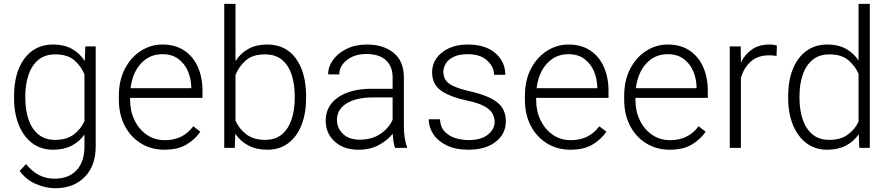

<svg xmlns="http://www.w3.org/2000/svg" viewBox="-20 -770 4627 1000"><path d="M53.2 -258.8V-269Q53.2 -392.1 107.4 -465.1Q161.6 -538.1 257.3 -538.1Q314 -538.1 354.7 -515.4Q395.5 -492.7 421.4 -452.1L424.3 -528.3H478.5V-9.3Q478.5 93.8 420.9 152.1Q363.3 210.4 267.1 210.4Q217.8 210.4 166.3 188Q114.7 165.5 82.5 120.1L115.7 84.5Q147.5 124 184.1 142.3Q220.7 160.6 263.2 160.6Q338.4 160.6 379.2 116.2Q419.9 71.8 419.9 -7.3V-69.3Q393.6 -32.2 353 -11.2Q312.5 9.8 256.3 9.8Q193.4 9.8 147.9 -24.4Q102.5 -58.6 77.9 -119.4Q53.2 -180.2 53.2 -258.8ZM111.8 -269V-258.8Q111.8 -197.8 128.4 -148.4Q145 -99.1 179.4 -70.3Q213.9 -41.5 267.1 -41.5Q327.1 -41.5 364 -69.3Q400.9 -97.2 419.9 -139.2V-382.8Q403.3 -423.8 367.9 -455.3Q332.5 -486.8 268.1 -486.8Q214.4 -486.8 179.7 -458Q145 -429.2 128.4 -379.9Q111.8 -330.6 111.8 -269Z M836.4 9.8Q767.6 9.8 713.9 -23.4Q660.2 -56.6 629.6 -115.2Q599.1 -173.8 599.1 -249.5V-270.5Q599.1 -352.1 630.6 -412.1Q662.1 -472.2 713.9 -505.1Q765.6 -538.1 825.7 -538.1Q893.1 -538.1 939.7 -506.8Q986.3 -475.6 1010.5 -421.1Q1034.7 -366.7 1034.7 -295.9V-260.3H657.7V-249.5Q657.7 -191.4 680.7 -143.8Q703.6 -96.2 744.4 -68.1Q785.2 -40 838.9 -40Q885.3 -40 921.6 -57.4Q958 -74.7 986.8 -112.3L1023.4 -84Q997.6 -45.4 952.4 -17.8Q907.2 9.8 836.4 9.8ZM825.7 -487.8Q758.8 -487.8 714.1 -439.2Q669.4 -390.6 660.2 -310.5H976.1V-316.9Q975.1 -361.3 958.3 -400.1Q941.4 -439 908.4 -463.4Q875.5 -487.8 825.7 -487.8Z M1574.2 -269V-258.8Q1574.2 -180.2 1550.5 -119.4Q1526.9 -58.6 1481.7 -24.4Q1436.5 9.8 1372.6 9.8Q1314.9 9.8 1273.2 -12.5Q1231.4 -34.7 1205.6 -73.2L1202.6 0H1147.9V-750H1206.5V-452.1Q1232.9 -492.7 1273.7 -515.4Q1314.5 -538.1 1371.6 -538.1Q1468.3 -538.1 1521.2 -465.1Q1574.2 -392.1 1574.2 -269ZM1515.1 -258.8V-269Q1515.1 -330.6 1499.3 -379.9Q1483.4 -429.2 1449.2 -458Q1415 -486.8 1360.4 -486.8Q1294.4 -486.8 1258.5 -453.9Q1222.7 -420.9 1206.5 -379.4V-141.6Q1225.1 -99.6 1262.7 -70.6Q1300.3 -41.5 1361.3 -41.5Q1414.6 -41.5 1448.5 -70.3Q1482.4 -99.1 1498.8 -148.4Q1515.1 -197.8 1515.1 -258.8Z M2037.1 0Q2032.7 -13.7 2029.5 -33.4Q2026.4 -53.2 2025.4 -73.7Q1999 -40 1954.1 -15.1Q1909.2 9.8 1846.7 9.8Q1769.5 9.8 1722.9 -33.2Q1676.3 -76.2 1676.3 -140.6Q1676.3 -218.3 1740.7 -262.9Q1805.2 -307.6 1917 -307.6H2024.9V-367.2Q2024.9 -423.8 1990 -456.3Q1955.1 -488.8 1888.7 -488.8Q1827.1 -488.8 1787.1 -457.5Q1747.1 -426.3 1747.1 -382.3L1689 -382.8Q1689 -422.4 1714.4 -457.8Q1739.7 -493.2 1785.4 -515.6Q1831.1 -538.1 1891.6 -538.1Q1976.1 -538.1 2029.8 -495.1Q2083.5 -452.1 2083.5 -366.2V-110.8Q2083.5 -83.5 2087.6 -54.2Q2091.8 -24.9 2099.6 -6.3V0ZM1853.5 -42.5Q1917 -42.5 1961.4 -72.8Q2005.9 -103 2024.9 -146.5V-262.7H1925.3Q1835.4 -262.7 1785.2 -231.4Q1734.9 -200.2 1734.9 -145.5Q1734.9 -102.5 1766.6 -72.5Q1798.3 -42.5 1853.5 -42.5Z M2556.2 -134.8Q2556.2 -156.7 2545.4 -177.5Q2534.7 -198.2 2504.2 -215.8Q2473.6 -233.4 2415 -245.6Q2326.7 -264.2 2278.6 -296.9Q2230.5 -329.6 2230.5 -394.5Q2230.5 -434.1 2253.2 -466.6Q2275.9 -499 2317.6 -518.6Q2359.4 -538.1 2416.5 -538.1Q2508.3 -538.1 2560.1 -493.2Q2611.8 -448.2 2611.8 -380.4H2553.2Q2553.2 -420.9 2517.8 -454.3Q2482.4 -487.8 2416.5 -487.8Q2371.1 -487.8 2343 -474.1Q2314.9 -460.4 2302 -439.2Q2289.1 -418 2289.1 -396Q2289.1 -373 2299.6 -355Q2310.1 -336.9 2340.3 -322.3Q2370.6 -307.6 2429.7 -293.9Q2525.9 -272 2570.3 -236.6Q2614.7 -201.2 2614.7 -138.2Q2614.7 -72.8 2561.8 -31.5Q2508.8 9.8 2419.9 9.8Q2353 9.8 2306.6 -12.7Q2260.3 -35.2 2236.6 -71.5Q2212.9 -107.9 2212.9 -148.9H2271.5Q2273.9 -107.4 2296.9 -83.7Q2319.8 -60.1 2353.3 -50.3Q2386.7 -40.5 2419.9 -40.5Q2486.8 -40.5 2521.5 -69.1Q2556.2 -97.7 2556.2 -134.8Z M2951.2 9.8Q2882.3 9.8 2828.6 -23.4Q2774.9 -56.6 2744.4 -115.2Q2713.9 -173.8 2713.9 -249.5V-270.5Q2713.9 -352.1 2745.4 -412.1Q2776.9 -472.2 2828.6 -505.1Q2880.4 -538.1 2940.4 -538.1Q3007.8 -538.1 3054.4 -506.8Q3101.1 -475.6 3125.2 -421.1Q3149.4 -366.7 3149.4 -295.9V-260.3H2772.5V-249.5Q2772.5 -191.4 2795.4 -143.8Q2818.4 -96.2 2859.1 -68.1Q2899.9 -40 2953.6 -40Q3000 -40 3036.4 -57.4Q3072.8 -74.7 3101.6 -112.3L3138.2 -84Q3112.3 -45.4 3067.1 -17.8Q3022 9.8 2951.2 9.8ZM2940.4 -487.8Q2873.5 -487.8 2828.9 -439.2Q2784.2 -390.6 2774.9 -310.5H3090.8V-316.9Q3089.8 -361.3 3073 -400.1Q3056.2 -439 3023.2 -463.4Q2990.2 -487.8 2940.4 -487.8Z M3468.3 9.8Q3399.4 9.8 3345.7 -23.4Q3292 -56.6 3261.5 -115.2Q3231 -173.8 3231 -249.5V-270.5Q3231 -352.1 3262.5 -412.1Q3293.9 -472.2 3345.7 -505.1Q3397.5 -538.1 3457.5 -538.1Q3524.9 -538.1 3571.5 -506.8Q3618.2 -475.6 3642.3 -421.1Q3666.5 -366.7 3666.5 -295.9V-260.3H3289.6V-249.5Q3289.6 -191.4 3312.5 -143.8Q3335.4 -96.2 3376.2 -68.1Q3417 -40 3470.7 -40Q3517.1 -40 3553.5 -57.4Q3589.8 -74.7 3618.7 -112.3L3655.3 -84Q3629.4 -45.4 3584.2 -17.8Q3539.1 9.8 3468.3 9.8ZM3457.5 -487.8Q3390.6 -487.8 3345.9 -439.2Q3301.3 -390.6 3292 -310.5H3607.9V-316.9Q3606.9 -361.3 3590.1 -400.1Q3573.2 -439 3540.3 -463.4Q3507.3 -487.8 3457.5 -487.8Z M4026.4 -532.2 4024.4 -478.5Q4015.1 -480 4005.9 -481Q3996.6 -481.9 3985.4 -481.9Q3926.3 -481.9 3889.6 -448.7Q3853 -415.5 3838.9 -363.3V0H3780.8V-528.3H3837.9L3838.9 -444.8Q3860.4 -487.8 3897.2 -512.9Q3934.1 -538.1 3987.8 -538.1Q4011.7 -538.1 4026.4 -532.2Z M4085 -258.8V-269Q4085 -351.1 4109.9 -411.6Q4134.8 -472.2 4180.4 -505.1Q4226.1 -538.1 4289.1 -538.1Q4345.2 -538.1 4385.5 -516.1Q4425.8 -494.1 4451.7 -454.6V-750H4510.3V0H4455.6L4452.6 -70.8Q4426.8 -33.2 4385.7 -11.7Q4344.7 9.8 4288.1 9.8Q4226.1 9.8 4180.4 -24.4Q4134.8 -58.6 4109.9 -119.4Q4085 -180.2 4085 -258.8ZM4144 -269V-258.8Q4144 -197.8 4160.6 -148.4Q4177.2 -99.1 4211.4 -70.3Q4245.6 -41.5 4298.8 -41.5Q4357.9 -41.5 4395 -68.4Q4432.1 -95.2 4451.7 -136.2V-385.7Q4434.6 -425.3 4398.9 -456.1Q4363.3 -486.8 4299.8 -486.8Q4246.1 -486.8 4211.7 -458Q4177.2 -429.2 4160.6 -379.9Q4144 -330.6 4144 -269Z"/></svg>

Font: Vazirmatn UI ExtraLight
Style: Regular
Weight: 200
Designer: Saber Rastikerdar
Foundry: Saber Rastikerdar
Version: Version 33.003